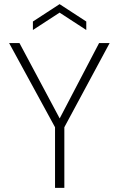

<svg xmlns="http://www.w3.org/2000/svg" viewBox="-20 -908 574 928"><path d="M246 0V-293L24 -700H74L272 -329H265L459 -700H510L291 -293V0ZM139 -763V-804L268 -888L397 -804V-763L268 -847Z"/></svg>

Font: DM Sans 12pt ExtraLight
Style: Regular
Weight: 250
Version: Version 4.004;gftools[0.9.30]